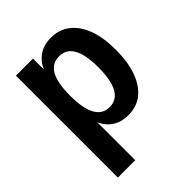

<svg xmlns="http://www.w3.org/2000/svg" viewBox="-195 -605 891 891"><g transform="rotate(-45 250.5 -159.5)"><path d="M54.5 180V-489H166.5V-387.5H157.5Q169.5 -441 205 -470Q240.5 -499 294 -499Q348 -499 387 -468.5Q426 -438 446.8 -381.8Q467.5 -325.5 467.5 -245Q467.5 -165 446.5 -108Q425.5 -51 387.5 -20.5Q349.5 10 294.5 10Q240.5 10 205.2 -19.5Q170 -49 157.5 -102.5H168.5V180ZM259.5 -78Q306 -78 329.2 -120Q352.5 -162 352.5 -245Q352.5 -329.5 329.2 -370.2Q306 -411 259.5 -411Q212.5 -411 189.5 -370Q166.5 -329 166.5 -245Q166.5 -162 189.5 -120Q212.5 -78 259.5 -78Z"/></g></svg>

Font: Nunito Sans 12pt ExtraLight Condensed
Style: Regular
Weight: 200
Width: 3
Version: Version 3.101;gftools[0.9.27]